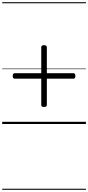

<svg xmlns="http://www.w3.org/2000/svg" viewBox="-20 -1130 803 1750"><path d="M380 -155Q368 -155 362 -159.5Q356 -164 356 -174V-699Q356 -709 362 -713.5Q368 -718 380 -718Q394 -718 400.5 -713.5Q407 -709 407 -699V-174Q407 -164 400.5 -159.5Q394 -155 380 -155ZM114 -413Q105 -413 100.5 -419Q96 -425 96 -437Q96 -463 114 -463H649Q658 -463 662.5 -456.5Q667 -450 667 -437Q667 -413 649 -413ZM0 590H763V600H0ZM0 -20H763V0H0ZM0 -505H763V-500H0ZM0 -1110H763V-1100H0Z"/></svg>

Font: Playwrite FR Moderne Guides
Style: Regular
Weight: 400
Designer: Veronika Burian, José Scaglione
Foundry: TypeTogether
Version: Version 1.003